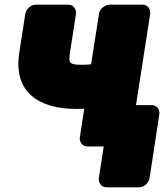

<svg xmlns="http://www.w3.org/2000/svg" viewBox="-20 -586 699 818"><path d="M333 -310C276 -310 271 -315 278 -361L304 -528C306 -544 295 -566 272 -566H131C115 -566 92 -551 88 -528L62 -361C36 -191 148 -122 304 -122C316 -122 326 -122 339 -123L320 0C318 16 329 38 352 38H494C510 38 534 23 538 0L620 -528C622 -544 611 -566 588 -566H446C430 -566 406 -551 402 -528L368 -312C358 -311 346 -310 333 -310ZM574 212C590 212 613 197 617 174L659 -100C661 -116 651 -138 628 -138H487C471 -138 447 -123 443 -100L401 174C399 190 410 212 433 212Z"/></svg>

Font: Asimov Print
Style: EIt
Weight: 500
Designer: Google
Version: Version 2.000980; 2014